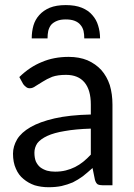

<svg xmlns="http://www.w3.org/2000/svg" viewBox="-20 -744 537 771"><path d="M344.7 -227.5Q283.2 -225.6 240.2 -217.8Q197.3 -210.9 169.9 -198.2Q142.6 -185.5 129.9 -168.9Q118.2 -151.4 118.2 -130.9Q118.2 -110.4 124 -95.7Q130.9 -81.1 141.6 -72.3Q153.3 -63.5 168.9 -58.6Q183.6 -54.7 201.2 -54.7Q224.6 -54.7 244.1 -59.6Q263.7 -64.5 281.2 -73.2Q298.8 -82 314.5 -94.7Q330.1 -107.4 344.7 -123Q344.7 -158.2 344.7 -227.5ZM57.6 -434.6Q99.6 -475.6 148.4 -495.1Q196.3 -515.6 255.9 -515.6Q297.9 -515.6 331.1 -502Q364.3 -487.3 386.7 -462.9Q409.2 -437.5 420.9 -402.3Q431.6 -366.2 431.6 -324.2Q431.6 -215.8 431.6 0Q421.9 0 392.6 0Q379.9 0 372.1 -3.9Q365.2 -8.8 361.3 -21.5Q358.4 -37.1 351.6 -69.3Q331.1 -50.8 312.5 -36.1Q293.9 -22.5 272.5 -11.7Q252 -2.9 227.5 2.9Q204.1 7.8 174.8 7.8Q145.5 7.8 119.1 0Q93.8 -8.8 74.2 -25.4Q54.7 -41 43.9 -66.4Q32.2 -91.8 32.2 -127Q32.2 -156.2 48.8 -184.6Q65.4 -211.9 102.5 -233.4Q139.6 -254.9 199.2 -268.6Q258.8 -282.2 344.7 -284.2Q344.7 -297.9 344.7 -324.2Q344.7 -382.8 319.3 -413.1Q293.9 -443.4 245.1 -443.4Q211.9 -443.4 189.5 -435.5Q168 -426.8 151.4 -416Q134.8 -406.2 123 -398.4Q111.3 -389.6 99.6 -389.6Q90.8 -389.6 85 -394.5Q78.1 -399.4 73.2 -406.2Q68.4 -416 57.6 -434.6ZM244.1 -723.6Q282.2 -723.6 308.6 -712.9Q335 -702.1 350.6 -683.6Q367.2 -665 374 -641.6Q381.8 -617.2 381.8 -589.8Q360.4 -589.8 318.4 -589.8Q318.4 -606.4 315.4 -620.1Q311.5 -634.8 302.7 -644.5Q294.9 -654.3 280.3 -660.2Q265.6 -666 244.1 -666Q222.7 -666 209 -660.2Q194.3 -654.3 185.5 -644.5Q177.7 -634.8 173.8 -620.1Q170.9 -606.4 170.9 -589.8Q149.4 -589.8 107.4 -589.8Q107.4 -617.2 114.3 -641.6Q121.1 -665 137.7 -683.6Q154.3 -702.1 179.7 -712.9Q206.1 -723.6 244.1 -723.6Z"/></svg>

Font: Lato
Style: Regular
Weight: 400
Designer: Lukasz Dziedzic with Adam Twardoch and Botio Nikoltchev
Version: Version 2.015; 2015-08-06; http://www.latofonts.com/